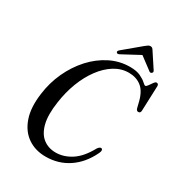

<svg xmlns="http://www.w3.org/2000/svg" viewBox="-206 -1013 1069 1155"><g transform="rotate(30 328.0 -435.0)"><path d="M553 -201Q565.5 -194 552.5 -168Q511 -82 441.8 -35.8Q372.5 10.5 284.5 10.5Q212.5 10.5 159.8 -25.8Q107 -62 82.8 -131.8Q58.5 -201.5 72.5 -302.5Q83 -385 117.2 -459Q151.5 -533 203.2 -589.8Q255 -646.5 319.8 -679Q384.5 -711.5 456 -711.5Q502 -711.5 529.5 -698.2Q557 -685 571 -671.8Q585 -658.5 591 -658.5Q597.5 -658.5 606.5 -671.2Q615.5 -684 624.5 -696.8Q633.5 -709.5 641 -709.5Q656 -709.5 655.5 -691.5L649 -519.5Q648.5 -501 633.5 -501Q620.5 -500.5 616 -519L606 -559.5Q590 -622.5 554.5 -650Q519 -677.5 467.5 -677.5Q415 -677.5 368.2 -648.2Q321.5 -619 283.8 -568Q246 -517 220.5 -450.5Q195 -384 184.5 -309Q170.5 -216.5 185.2 -157.2Q200 -98 236.8 -69.5Q273.5 -41 325 -41Q380 -41 432.5 -74.8Q485 -108.5 527 -186Q541.5 -206 553 -201ZM585.5 -745Q577.5 -739 567.5 -748L484 -810.5L367.5 -748Q351 -738 344 -745.5Q336.5 -753.5 349.5 -765L467.5 -863.5Q477.5 -871.5 484.5 -876.2Q491.5 -881 499.5 -881Q508.5 -881 513.5 -876.5Q518.5 -872 523.5 -863.5L589.5 -763Q596 -752 585.5 -745Z"/></g></svg>

Font: Fraunces 144pt Soft
Style: Italic
Weight: 400
Italic angle: -16°
Version: Version 1.000;[b76b70a41]